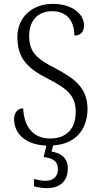

<svg xmlns="http://www.w3.org/2000/svg" viewBox="-20 -744 520 994"><path d="M222 230C289 230 331 196 331 128C331 74 296 48 247 41L255 9C367 2 433 -69 433 -181C433 -290 363 -340 265 -391C169 -440 131 -475 131 -558C131 -633 172 -686 250 -686C329 -686 365 -632 365 -560C396 -560 415 -577 415 -613C415 -670 355 -724 254 -724C145 -724 70 -654 70 -552C70 -444 121 -391 225 -338C331 -284 372 -247 372 -165C372 -79 326 -27 239 -27C148 -27 104 -93 100 -183C70 -183 53 -159 53 -127C53 -56 107 5 220 10L206 69C252 74 280 91 280 131C280 172 254 192 215 192C197 192 178 188 156 183V220C178 227 203 230 222 230Z"/></svg>

Font: Noto Serif Sinhala SemiCondensed Light
Style: Regular
Weight: 300
Width: 4
Designer: Jelle Bosma - Monotype Design Team
Foundry: Monotype Imaging Inc.
Version: Version 2.007